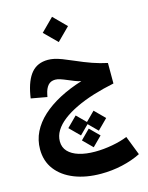

<svg xmlns="http://www.w3.org/2000/svg" viewBox="-163 -885 1046 1359"><g transform="rotate(-15 360.5 -205.5)"><path d="M263.2 3.9 336.4 77.1 409.7 3.9 336.4 -69.3ZM394 3.9 467.3 77.1 540.5 3.9 467.3 -69.3ZM333.5 112.8 401.9 181.2 470.2 112.8 401.9 44.4ZM247.6 -500.5Q170.9 -500.5 126.7 -449Q82.5 -397.5 64 -292.5L60.1 -268.1L177.2 -247.1L181.2 -266.6Q189.5 -307.1 208.7 -329.3Q228 -351.6 261.7 -351.6Q277.8 -351.6 297.9 -345Q317.9 -338.4 349.1 -325.2Q370.6 -315.9 392.3 -307.4Q414.1 -298.8 438 -293.5Q346.7 -265.1 271.7 -225.6Q196.8 -186 142.8 -136.7Q88.9 -87.4 59.8 -28.6Q30.8 30.3 30.8 97.7Q30.8 184.1 78.1 246.3Q125.5 308.6 210.2 342.3Q294.9 376 405.8 376Q485.4 376 561 358.9Q636.7 341.8 697.8 311L643.1 170.4Q596.2 189.9 531.2 201.9Q466.3 213.9 403.8 213.9Q336.9 213.9 286.6 198.5Q236.3 183.1 208.5 153.3Q180.7 123.5 180.7 79.6Q180.7 38.6 203.6 1.2Q226.6 -36.1 269 -68.8Q311.5 -101.6 370.4 -129.6Q429.2 -157.7 500.7 -179.9Q572.3 -202.1 653.3 -218.8V-369.1Q599.1 -380.4 545.2 -399.2Q491.2 -418 423.3 -447.8Q379.9 -466.8 348.9 -478.5Q317.9 -490.2 293.9 -495.4Q270 -500.5 247.6 -500.5ZM262.7 -694.3 355.5 -602.1 447.8 -694.3 355.5 -787.1Z"/></g></svg>

Font: Estedad-FD-VF Thin
Style: Regular
Weight: 100
Designer: Amin Abedi
Version: Version 5.0